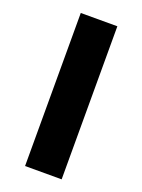

<svg xmlns="http://www.w3.org/2000/svg" viewBox="-137 -775 621 838"><g transform="rotate(20 173.5 -355.5)"><path d="M258.8 -710.9V0H88.9V-710.9Z"/></g></svg>

Font: Bert Sans Black
Style: Regular
Weight: 900
Designer: Christian Robertson, Adam Twardoch, & Cristiano Sobral
Foundry: Google
Version: Version 12.135;January 10, 2020;FontCreator 12.0.0.2547 64-b